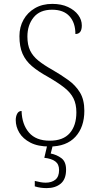

<svg xmlns="http://www.w3.org/2000/svg" viewBox="-20 -744 502 988"><path d="M235 10Q175 10 136.5 -10Q98 -30 79.5 -61Q61 -92 61 -126Q61 -145 68.5 -159Q76 -173 91 -173Q93 -104 129 -62Q165 -20 236 -20Q305 -20 339 -59Q373 -98 373 -166Q373 -208 358 -238Q343 -268 310.5 -293.5Q278 -319 226 -349Q177 -376 144.5 -403.5Q112 -431 96 -467.5Q80 -504 80 -558Q80 -605 101 -642.5Q122 -680 160 -702Q198 -724 249 -724Q296 -724 330 -708Q364 -692 382.5 -667Q401 -642 401 -613Q401 -569 368 -569Q368 -627 337.5 -660.5Q307 -694 248 -694Q185 -694 153 -654.5Q121 -615 121 -556Q121 -513 135 -484Q149 -455 177.5 -432Q206 -409 249 -385Q294 -359 331.5 -332Q369 -305 391.5 -268Q414 -231 414 -174Q414 -90 368 -40Q322 10 235 10ZM220 224Q206 224 190.5 222Q175 220 159 215V187Q175 191 188.5 193.5Q202 196 215 196Q246 196 265 180.5Q284 165 284 131Q284 101 264.5 86.5Q245 72 208 68L226 -9H255L241 46Q272 52 296 70Q320 88 320 129Q320 178 292.5 201Q265 224 220 224Z"/></svg>

Font: Noto Serif Lao SemiCondensed ExtraLight
Style: Regular
Weight: 200
Width: 4
Designer: Monotype Design Team
Foundry: Monotype Imaging Inc.
Version: Version 2.003; ttfautohint (v1.8.4.7-5d5b)